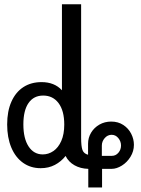

<svg xmlns="http://www.w3.org/2000/svg" viewBox="-20 -750 640 871"><path d="M277.5 -42.5Q257.5 -17 229 -2Q200.5 13 164.5 13Q119 13 84.5 -11.5Q50 -36 31.2 -81Q12.5 -126 12.5 -185.5Q12.5 -245.5 31.8 -288.8Q51 -332 86 -354.8Q121 -377.5 168.5 -377.5Q227 -377.5 261 -340.5V-730.5H348V-125.5Q348 -86.5 354 -69.8Q360 -53 379.5 -48V-98Q379.5 -125 393.2 -148Q407 -171 431 -184.8Q455 -198.5 484.5 -198.5Q516 -198.5 539.5 -183Q563 -167.5 575.2 -143.2Q587.5 -119 587.5 -93Q587.5 -64 572 -38.8Q556.5 -13.5 532.8 1.2Q509 16 486.5 16H443V100.5H380.5V16Q345 15 318 -0.2Q291 -15.5 277.5 -42.5ZM271.5 -185Q271.5 -247.5 245.8 -282Q220 -316.5 176 -316.5Q133 -316.5 109.5 -282.8Q86 -249 86 -185.5Q86 -121.5 109.8 -85.5Q133.5 -49.5 174 -49.5Q200 -49.5 222.2 -64.8Q244.5 -80 258 -110.5Q271.5 -141 271.5 -185ZM529 -90Q529 -108.5 516.8 -123.5Q504.5 -138.5 486.5 -138.5Q468 -138.5 455 -123.5Q442 -108.5 442 -89.5V-43H487.5Q505 -43 517 -57Q529 -71 529 -90Z"/></svg>

Font: JuliaMono
Style: Bold
Weight: 700
Monospace: yes
Designer: cormullion
Foundry: corm
Version: Version 0.055; ttfautohint (v1.8.4)